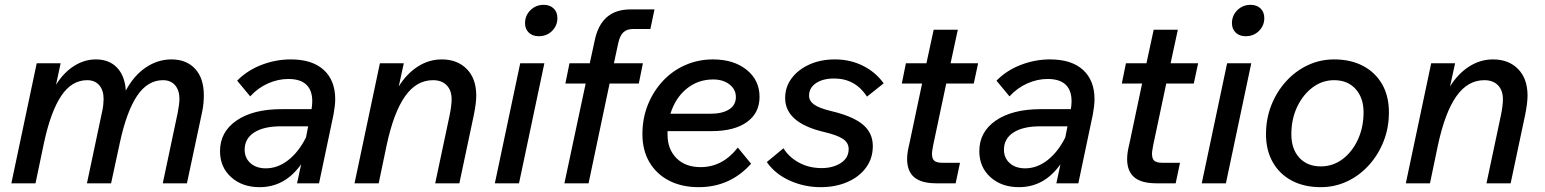

<svg xmlns="http://www.w3.org/2000/svg" viewBox="-20 -759 6397 795"><path d="M27 0 132 -497H231L212 -408Q243 -458 286 -485.5Q329 -513 377 -513Q432 -513 464.5 -479Q497 -445 501 -384Q534 -446 583.5 -479.5Q633 -513 690 -513Q752 -513 788 -474Q824 -435 824 -364Q824 -350 822.5 -332Q821 -314 816 -291L754 0H654L716 -293Q719 -309 721 -324Q723 -339 723 -349Q723 -385 705 -406Q687 -427 655 -427Q591 -427 547.5 -362Q504 -297 476 -167L440 0H340L402 -293Q406 -309 407.5 -324Q409 -339 409 -349Q409 -385 391 -406Q373 -427 341 -427Q277 -427 233.5 -362Q190 -297 162 -167L127 0Z M1210 0 1227 -79Q1160 16 1055 16Q983 16 937 -25.5Q891 -67 891 -133Q891 -213 959.5 -260Q1028 -307 1145 -307H1270Q1280 -368 1256 -400Q1232 -432 1174 -432Q1131 -432 1089.5 -413.5Q1048 -395 1016 -360L962 -425Q1003 -467 1062 -490Q1121 -513 1184 -513Q1273 -513 1320.5 -469.5Q1368 -426 1368 -348Q1368 -335 1366 -318Q1364 -301 1361 -285L1301 0ZM1081 -62Q1130 -62 1173.5 -96Q1217 -130 1247 -190L1256 -236H1143Q1072 -236 1032.5 -210.5Q993 -185 993 -139Q993 -105 1017 -83.5Q1041 -62 1081 -62Z M1448 0 1553 -497H1652L1631 -401Q1664 -454 1710 -483.5Q1756 -513 1809 -513Q1874 -513 1913 -473Q1952 -433 1952 -363Q1952 -333 1942 -283L1882 0H1782L1842 -283Q1850 -323 1850 -348Q1850 -385 1829.5 -406Q1809 -427 1773 -427Q1704 -427 1657 -360Q1610 -293 1581 -158L1548 0Z M2154 -663Q2154 -695 2176.5 -717Q2199 -739 2231 -739Q2257 -739 2272.5 -724Q2288 -709 2288 -684Q2288 -653 2266 -631Q2244 -609 2211 -609Q2185 -609 2169.5 -624Q2154 -639 2154 -663ZM2029 0 2134 -497H2234L2129 0Z M2317 0 2405 -413H2321L2338 -497H2422L2442 -589Q2468 -720 2590 -720H2690L2673 -639H2602Q2576 -639 2561.5 -625.5Q2547 -612 2540 -581L2522 -497H2642L2625 -413H2504L2417 0Z M3090 -81Q3003 16 2873 16Q2803 16 2750.5 -11Q2698 -38 2669 -87.5Q2640 -137 2640 -203Q2640 -269 2662.5 -325Q2685 -381 2724.5 -423.5Q2764 -466 2817.5 -489.5Q2871 -513 2932 -513Q3018 -513 3071.5 -470Q3125 -427 3125 -358Q3125 -291 3072.5 -253.5Q3020 -216 2926 -216H2744Q2744 -209 2744 -202Q2744 -141 2781 -104Q2818 -67 2881 -67Q2972 -67 3035 -148ZM2933 -430Q2870 -430 2823 -391.5Q2776 -353 2756 -288H2921Q2971 -288 2999 -306Q3027 -324 3027 -357Q3027 -389 3000.5 -409.5Q2974 -430 2933 -430Z M3155 -88 3224 -145Q3247 -108 3288.5 -85.5Q3330 -63 3382 -63Q3429 -63 3461.5 -84Q3494 -105 3494 -142Q3494 -168 3470 -184Q3446 -200 3390 -213Q3231 -251 3231 -353Q3231 -399 3258 -435Q3285 -471 3331.5 -492Q3378 -513 3437 -513Q3500 -513 3552.5 -487Q3605 -461 3639 -414L3570 -359Q3521 -434 3434 -434Q3387 -434 3358.5 -414.5Q3330 -395 3330 -363Q3330 -341 3351 -326Q3372 -311 3422 -299Q3511 -278 3552.5 -243.5Q3594 -209 3594 -154Q3594 -103 3565.5 -64.5Q3537 -26 3488 -5Q3439 16 3378 16Q3311 16 3250.5 -11Q3190 -38 3155 -88Z M3745 -162 3798 -413H3714L3731 -497H3816L3846 -636H3946L3916 -497H4030L4012 -413H3898L3844 -158Q3842 -146 3840.5 -137.5Q3839 -129 3839 -122Q3839 -102 3848.5 -93.5Q3858 -85 3882 -85H3955L3937 0H3857Q3795 0 3765.5 -25Q3736 -50 3736 -101Q3736 -126 3745 -162Z M4354 0 4371 -79Q4304 16 4199 16Q4127 16 4081 -25.5Q4035 -67 4035 -133Q4035 -213 4103.5 -260Q4172 -307 4289 -307H4414Q4424 -368 4400 -400Q4376 -432 4318 -432Q4275 -432 4233.5 -413.5Q4192 -395 4160 -360L4106 -425Q4147 -467 4206 -490Q4265 -513 4328 -513Q4417 -513 4464.5 -469.5Q4512 -426 4512 -348Q4512 -335 4510 -318Q4508 -301 4505 -285L4445 0ZM4225 -62Q4274 -62 4317.5 -96Q4361 -130 4391 -190L4400 -236H4287Q4216 -236 4176.5 -210.5Q4137 -185 4137 -139Q4137 -105 4161 -83.5Q4185 -62 4225 -62Z M4656 -162 4709 -413H4625L4642 -497H4727L4757 -636H4857L4827 -497H4941L4923 -413H4809L4755 -158Q4753 -146 4751.5 -137.5Q4750 -129 4750 -122Q4750 -102 4759.5 -93.5Q4769 -85 4793 -85H4866L4848 0H4768Q4706 0 4676.5 -25Q4647 -50 4647 -101Q4647 -126 4656 -162Z M5081 -663Q5081 -695 5103.5 -717Q5126 -739 5158 -739Q5184 -739 5199.5 -724Q5215 -709 5215 -684Q5215 -653 5193 -631Q5171 -609 5138 -609Q5112 -609 5096.5 -624Q5081 -639 5081 -663ZM4956 0 5061 -497H5161L5056 0Z M5222 -203Q5222 -267 5244 -323Q5266 -379 5305 -422Q5344 -465 5395 -489Q5446 -513 5504 -513Q5573 -513 5624 -486Q5675 -459 5703 -410Q5731 -361 5731 -294Q5731 -230 5709 -174Q5687 -118 5648 -75Q5609 -32 5558 -8Q5507 16 5449 16Q5380 16 5329 -11Q5278 -38 5250 -87.5Q5222 -137 5222 -203ZM5449 -70Q5499 -70 5539 -100Q5579 -130 5602.5 -181Q5626 -232 5626 -294Q5626 -354 5593 -390.5Q5560 -427 5504 -427Q5455 -427 5415 -397Q5375 -367 5351 -316.5Q5327 -266 5327 -203Q5327 -142 5360 -106Q5393 -70 5449 -70Z M5801 0 5906 -497H6005L5984 -401Q6017 -454 6063 -483.5Q6109 -513 6162 -513Q6227 -513 6266 -473Q6305 -433 6305 -363Q6305 -333 6295 -283L6235 0H6135L6195 -283Q6203 -323 6203 -348Q6203 -385 6182.5 -406Q6162 -427 6126 -427Q6057 -427 6010 -360Q5963 -293 5934 -158L5901 0Z"/></svg>

Font: Wix Madefor Text Medium
Style: Italic
Weight: 500
Italic angle: -12°
Designer: Dalton Maag Ltd
Foundry: Dalton Maag Ltd
Version: Version 3.100